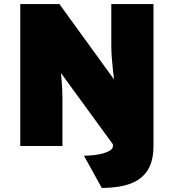

<svg xmlns="http://www.w3.org/2000/svg" viewBox="-20 -720 857 947"><path d="M482 207 394 48Q415 48 440 45.5Q465 43 487 37Q509 31 523 22Q537 13 537 0V-49L545 3L263 -384L278 -390Q279 -377 280.5 -361.5Q282 -346 283.5 -329Q285 -312 286 -295Q287 -278 287.5 -262Q288 -246 288 -234V0H80V-700H273L560 -304L546 -298Q540 -346 536.5 -379.5Q533 -413 531 -440.5Q529 -468 529 -498Q529 -528 529 -570V-700H737V0Q737 76 707 121.5Q677 167 620 187Q563 207 482 207Z"/></svg>

Font: Lexend Deca Black
Style: Regular
Weight: 900
Designer: Bonnie Shaver-Troup, Thomas Jockin
Foundry: Lexend
Version: Version 1.007